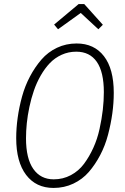

<svg xmlns="http://www.w3.org/2000/svg" viewBox="-20 -906 612 937"><path d="M263.2 -763.2 244.1 -786.1 363.8 -886.2H391.1L481.9 -785.2L460 -763.2L374 -842.8ZM354 -693.8Q439.5 -693.8 487.3 -631.8Q535.2 -569.8 535.2 -453.1Q535.2 -403.3 528.1 -352.1Q521 -300.8 507.1 -248Q493.2 -195.3 469 -149.2Q444.8 -103 413.6 -66.9Q382.3 -30.8 337.9 -9.8Q293.5 11.2 241.2 11.2Q155.8 11.2 107.4 -52.5Q59.1 -116.2 59.1 -231.9Q59.1 -280.3 66.2 -331.3Q73.2 -382.3 87.6 -434.8Q102.1 -487.3 126.5 -533.2Q150.9 -579.1 182.4 -615.5Q213.9 -651.9 258.1 -672.9Q302.2 -693.8 354 -693.8ZM352.1 -653.8Q314 -653.8 280.8 -638.7Q247.6 -623.5 223.1 -597.9Q198.7 -572.3 178.7 -537.4Q158.7 -502.4 145.5 -464.1Q132.3 -425.8 123.5 -384.3Q114.7 -342.8 110.8 -304.7Q106.9 -266.6 106.9 -231Q106.9 -132.3 142.6 -81.5Q178.2 -30.8 242.2 -30.8Q287.6 -30.8 325.9 -51.3Q364.3 -71.8 390.1 -106.7Q416 -141.6 435.5 -184.6Q455.1 -227.5 465.8 -276.6Q476.6 -325.7 481.7 -370.1Q486.8 -414.6 486.8 -456.1Q486.8 -554.7 452.4 -604.2Q418 -653.8 352.1 -653.8Z"/></svg>

Font: Fira Sans Compressed ExtraLight
Style: Italic
Weight: 250
Width: 3
Italic angle: -8°
Designer: Carrois Corporate & Edenspiekermann AG
Foundry: Carrois Corporate GbR & Edenspiekermann AG
Version: Version 4.203;PS 004.203;hotconv 1.0.88;makeotf.lib2.5.64775